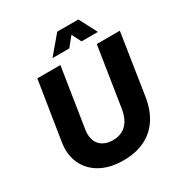

<svg xmlns="http://www.w3.org/2000/svg" viewBox="-204 -1037 1131 1197"><g transform="rotate(-30 361.0 -439.0)"><path d="M340 12Q254 12 190.5 -18Q127 -48 92 -103.5Q57 -159 57 -232Q57 -244 58.5 -256.5Q60 -269 62 -283L128 -700H294L227 -271Q226 -264 225.5 -257Q225 -250 225 -243Q225 -208 239.5 -182.5Q254 -157 281.5 -143.5Q309 -130 345 -130Q386 -130 415.5 -146.5Q445 -163 463.5 -195Q482 -227 489 -271L556 -700H722L654 -260Q640 -172 598.5 -111Q557 -50 491.5 -19Q426 12 340 12ZM273 -762 381 -890H533L600 -762H482L448 -829L394 -762Z"/></g></svg>

Font: MuseoModerno Thin
Style: Bold Italic
Weight: 700
Italic angle: -9°
Version: Version 1.003